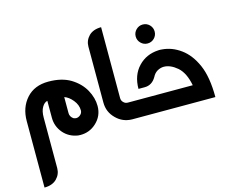

<svg xmlns="http://www.w3.org/2000/svg" viewBox="-140 -955 1787 1491"><g transform="rotate(-15 754.0 -209.5)"><path d="M396 -127.4Q408.2 -121.6 419.4 -121.6Q433.1 -121.6 445.8 -130.4Q468.3 -146.5 468.3 -170.4Q468.3 -215.3 436.5 -253.9Q405.3 -292 370.1 -303.7V-174.8Q370.1 -146 396 -127.4ZM281.2 -451.7Q388.7 -451.7 460 -408.7Q530.8 -365.2 566.9 -300.3Q602.5 -235.4 602.5 -170.4Q602.5 -89.4 542.5 -35.2Q489.7 13.2 417 13.2Q407.2 13.2 397 12.2Q325.2 1 280.8 -50.8Q235.8 -104 235.8 -173.3V-309.6Q210 -303.7 192.9 -273.4Q174.8 -243.7 174.8 -190.4V214.4Q174.8 264.2 139.6 299.8Q104 335.4 40.5 335.4V-198.7Q40.5 -308.6 105 -380.4Q169.4 -451.7 281.2 -451.7Z M835 0Q759.8 -1 707 -54.2Q652.8 -107.4 652.8 -184.1V-632.8Q652.8 -682.6 688 -718.8Q723.6 -753.9 787.1 -753.9V-184.1Q787.1 -162.6 801.8 -148.9Q815.4 -134.3 836.9 -134.3H867.2V0Z M1180.2 -614.3Q1180.2 -583 1158.2 -560.5Q1135.7 -538.1 1104 -538.1Q1072.8 -538.1 1050.3 -560.5Q1027.8 -583 1027.8 -614.3Q1027.8 -645.5 1050.3 -668Q1072.8 -690.4 1104 -690.4Q1135.7 -690.4 1158.2 -668Q1180.2 -645 1180.2 -614.3ZM943.4 -215.8Q943.8 -326.2 1008.3 -393.6Q1071.3 -460 1168.9 -465.3H1170.4Q1171.4 -465.8 1176.3 -465.8Q1181.6 -465.8 1186.8 -465.6Q1191.9 -465.3 1197.3 -464.8Q1278.3 -459 1348.1 -407.7Q1418 -356.9 1460.9 -259.3Q1503.9 -161.6 1503.9 0H834V-134.3H1357.9Q1338.4 -237.3 1284.2 -284.7Q1229.5 -331.1 1176.8 -331.1Q1151.4 -331.1 1125.5 -316.9Q1100.1 -301.8 1086.4 -273.9Q1053.2 -215.8 993.7 -215.8Z"/></g></svg>

Font: DimaKhabar
Style: Bold
Weight: 700
Width: 6
Designer: R.Balvardi
Foundry: Dima Software Group
Version: Version 1.00;November 30, 2018;FontCreator 11.5.0.2427 64-bi